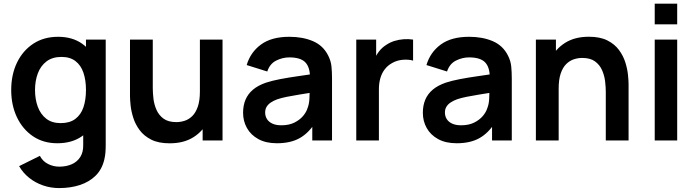

<svg xmlns="http://www.w3.org/2000/svg" viewBox="-20 -752 3726 1028"><path d="M296.8 255Q252 255 210.8 240.9Q169.7 226.8 136.6 200.5Q103.5 174.2 82.3 137.5L193.5 82.5Q208.8 111.8 237.2 126Q265.6 140.3 297.7 140.3Q335.2 140.3 364.5 127.2Q393.8 114.2 410 88.3Q426.3 62.5 425.5 24.2V-129.7H440.3V-540H546V25.8Q546 46.6 544.4 65.2Q542.8 83.8 538.5 102.2Q526.3 154.3 492.5 188.1Q458.7 221.8 408.3 238.4Q358 255 296.8 255ZM286.7 15Q211.8 15 156.5 -22.5Q101.1 -60.1 70.5 -124.6Q40 -189.2 40 -270.2Q40 -352.2 70.9 -416.5Q101.8 -480.8 158.1 -517.9Q214.5 -555 291.2 -555Q367.9 -555 420.3 -517.6Q472.7 -480.2 499.6 -415.8Q526.5 -351.3 526.5 -270.2Q526.5 -189.2 499.4 -124.7Q472.3 -60.2 419 -22.6Q365.7 15 286.7 15ZM305 -92.8Q353.5 -92.8 383.3 -115.3Q413.2 -137.7 426.8 -177.7Q440.3 -217.8 440.3 -270.2Q440.3 -322.8 426.7 -362.7Q413.1 -402.7 384.1 -424.9Q355.1 -447.2 309.2 -447.2Q260.5 -447.2 229.1 -423.3Q197.7 -399.5 182.6 -359.3Q167.5 -319.2 167.5 -270.2Q167.5 -220.7 182.3 -180.4Q197.2 -140.2 227.5 -116.5Q257.9 -92.8 305 -92.8Z M888.3 15.3Q828.6 15.3 789.5 -4.5Q750.5 -24.3 727.5 -55.5Q704.5 -86.6 693.5 -121.6Q682.5 -156.7 679.2 -188Q676 -219.2 676 -238.5V-540H798V-279.8Q798 -254.8 801.6 -223.8Q805.2 -192.8 817.8 -164Q830.4 -135.2 855.7 -116.7Q880.9 -98.2 924.2 -98.2Q947 -98.2 969.5 -105.6Q991.9 -113.1 1010.1 -131.2Q1028.2 -149.3 1039.3 -181.5Q1050.3 -213.6 1050.3 -262.5L1121.8 -231.8Q1121.8 -163.1 1095.1 -107Q1068.3 -50.8 1016.4 -17.8Q964.5 15.3 888.3 15.3ZM1171.5 0H1065V-167.5H1050.3V-540H1171.5Z M1462.7 15Q1403.8 15 1363.4 -7.2Q1322.9 -29.4 1302.2 -66.5Q1281.5 -103.5 1281.5 -148Q1281.5 -187.2 1294.5 -218.2Q1307.6 -249.2 1334.6 -272Q1361.7 -294.8 1404.3 -309.5Q1437.2 -320.2 1480.7 -328.5Q1524.2 -336.8 1575.6 -344.1Q1626.9 -351.4 1683.2 -359.8L1639.8 -335.7Q1640.2 -391.6 1614.9 -418.1Q1589.5 -444.7 1528.8 -444.7Q1492.5 -444.7 1458.5 -427.5Q1424.6 -410.4 1411 -369.2L1300.8 -403.7Q1320.9 -472 1377.3 -513.5Q1433.7 -555 1529.2 -555Q1601.2 -555 1655.8 -531.6Q1710.4 -508.2 1737.2 -454.5Q1751.7 -426.2 1754.7 -396.4Q1757.7 -366.7 1757.7 -331.3V0H1652V-117.2L1669.5 -97.8Q1633 -39.6 1584.2 -12.3Q1535.4 15 1462.7 15ZM1486.5 -81.2Q1527.5 -81.2 1556.4 -95.7Q1585.3 -110.2 1602.7 -131Q1620 -151.8 1625.8 -170.7Q1635.2 -193.7 1636.7 -223.4Q1638.2 -253.1 1638.2 -271.7L1675.2 -260.5Q1620.3 -251.8 1581.3 -245.4Q1542.2 -239.1 1514.4 -233.4Q1486.6 -227.7 1465 -220.5Q1444.2 -212.8 1429.7 -203Q1415.2 -193.1 1407.4 -180Q1399.7 -166.9 1399.7 -149.5Q1399.7 -129.8 1409.5 -114.3Q1419.4 -98.8 1438.7 -90Q1458 -81.2 1486.5 -81.2Z M2008.7 0H1887.5V-540H1994V-408.5L1981 -425.5Q1991.2 -452.5 2007.9 -474.8Q2024.7 -497.2 2048 -511.7Q2067.9 -525.2 2092.1 -532.8Q2116.3 -540.2 2141.8 -542Q2167.3 -543.8 2191.7 -540V-427.5Q2167.3 -434.6 2136.3 -431.9Q2105.2 -429.2 2079.8 -414.7Q2055.1 -401.1 2039.4 -380.1Q2023.7 -359.2 2016.2 -332.4Q2008.7 -305.7 2008.7 -274.3Z M2425.2 15Q2366.3 15 2325.9 -7.2Q2285.4 -29.4 2264.7 -66.5Q2244 -103.5 2244 -148Q2244 -187.2 2257 -218.2Q2270.1 -249.2 2297.1 -272Q2324.2 -294.8 2366.8 -309.5Q2399.7 -320.2 2443.2 -328.5Q2486.8 -336.8 2538.1 -344.1Q2589.4 -351.4 2645.7 -359.8L2602.3 -335.7Q2602.8 -391.6 2577.4 -418.1Q2552 -444.7 2491.3 -444.7Q2455 -444.7 2421 -427.5Q2387.1 -410.4 2373.5 -369.2L2263.3 -403.7Q2283.4 -472 2339.8 -513.5Q2396.2 -555 2491.7 -555Q2563.8 -555 2618.3 -531.6Q2672.9 -508.2 2699.7 -454.5Q2714.2 -426.2 2717.2 -396.4Q2720.2 -366.7 2720.2 -331.3V0H2614.5V-117.2L2632 -97.8Q2595.5 -39.6 2546.7 -12.3Q2497.9 15 2425.2 15ZM2449 -81.2Q2490 -81.2 2518.9 -95.7Q2547.8 -110.2 2565.2 -131Q2582.5 -151.8 2588.3 -170.7Q2597.8 -193.7 2599.2 -223.4Q2600.7 -253.1 2600.7 -271.7L2637.7 -260.5Q2582.8 -251.8 2543.8 -245.4Q2504.8 -239.1 2476.9 -233.4Q2449.1 -227.7 2427.5 -220.5Q2406.8 -212.8 2392.2 -203Q2377.7 -193.1 2369.9 -180Q2362.2 -166.9 2362.2 -149.5Q2362.2 -129.8 2372 -114.3Q2381.9 -98.8 2401.2 -90Q2420.5 -81.2 2449 -81.2Z M3345.5 0H3223.5V-260.2Q3223.5 -285.2 3219.9 -316.2Q3216.2 -347.2 3203.7 -376Q3191.1 -404.8 3165.8 -423.3Q3140.6 -441.8 3097.3 -441.8Q3074.5 -441.8 3052 -434.4Q3029.6 -426.9 3011.4 -408.8Q2993.2 -390.7 2982.2 -358.8Q2971.2 -326.8 2971.2 -277.5L2899.7 -308.2Q2899.7 -376.9 2926.4 -433Q2953.2 -489.2 3005.1 -522.2Q3057 -555.3 3133.2 -555.3Q3192.9 -555.3 3232 -535.5Q3271 -515.7 3294 -484.5Q3317 -453.4 3328 -418.4Q3339 -383.3 3342.2 -352Q3345.5 -320.8 3345.5 -301.5ZM2971.2 0H2849.2V-540H2956.5V-372.5H2971.2Z M3605.8 -621.8H3485.5V-732.5H3605.8ZM3605.8 0H3485.5V-540H3605.8Z"/></svg>

Font: Manrope Variable Light
Style: Regular
Weight: 200
Designer: Mikhail Sharanda
Foundry: Mikhail Sharanda
Version: Version 4.505